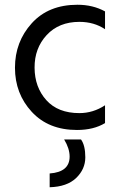

<svg xmlns="http://www.w3.org/2000/svg" viewBox="-20 -536 511 808"><path d="M321 51Q339 76 339 126Q339 176 300.5 213Q262 250 189 252V194Q273 188 273 123Q273 89 250 51ZM304 11Q184 11 113.5 -65.5Q43 -142 43 -251Q43 -360 113.5 -438Q184 -516 306 -516Q371 -516 422 -488V-413Q376 -444 314 -444Q228 -444 176.5 -388.5Q125 -333 125.5 -251Q126 -169 175 -114.5Q224 -60 314 -60Q372 -60 422 -93V-18Q374 11 304 11Z"/></svg>

Font: Hind Kochi
Style: Regular
Weight: 400
Designer: Dhruvi Tolia
Foundry: Indian Type Foundry
Version: Version 0.702;PS 1.0;hotconv 1.0.81;makeotf.lib2.5.63406